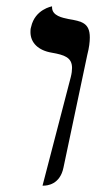

<svg xmlns="http://www.w3.org/2000/svg" viewBox="-20 -579 325 605"><path d="M114 6H117C128 6 169 3 180 -51L255 -406C261 -429 263 -447 263 -461C263 -507 237 -512 196 -519C177 -523 144 -529 144 -556V-559C144 -559 90 -550 78 -494C76 -488 76 -483 76 -478C76 -444 101 -420 143 -413C183 -406 207 -398 207 -365C207 -357 206 -348 203 -336Z"/></svg>

Font: Libertinus Serif
Style: Italic
Weight: 400
Italic angle: -12°
Designer: Philipp H. Poll, Khaled Hosny
Foundry: Caleb Maclennan
Version: Version 7.050;RELEASE